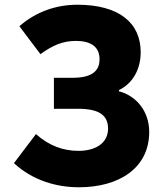

<svg xmlns="http://www.w3.org/2000/svg" viewBox="-20 -778 687 812"><path d="M314 14C482 14 611 -66 611 -220C611 -308 556 -373 483 -392V-397C543 -426 575 -487 575 -557C575 -682 483 -758 307 -758C216 -758 130 -727 62 -667L151 -549C201 -585 244 -605 301 -605C360 -605 401 -583 401 -528C401 -479 371 -449 286 -449H208V-318H309C396 -318 437 -293 437 -234C437 -174 386 -140 312 -140C248 -140 188 -161 132 -211L39 -88C118 -15 218 14 314 14Z"/></svg>

Font: Noto Sans TC Black
Style: Regular
Weight: 900
Designer: Ryoko NISHIZUKA 西塚涼子 (kana, bopomofo & ideographs); Paul D. Hunt (Latin, Greek & Cyrillic); Sandoll Communications 산돌커뮤니
Foundry: Adobe
Version: Version 2.004;hotconv 1.0.118;makeotfexe 2.5.65603